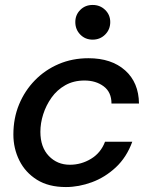

<svg xmlns="http://www.w3.org/2000/svg" viewBox="-20 -743 604 775"><path d="M246 12Q176 12 129 -17.5Q82 -47 58 -95.5Q34 -144 34 -200Q34 -266 57 -321.5Q80 -377 121 -419Q162 -461 217 -484.5Q272 -508 337 -508Q430 -508 485 -459Q540 -410 541 -325H430Q430 -371 398.5 -394.5Q367 -418 321 -418Q277 -418 243.5 -399Q210 -380 188 -349Q166 -318 154.5 -282Q143 -246 143 -211Q143 -149 177 -113.5Q211 -78 262 -78Q308 -78 347.5 -102Q387 -126 404 -171H514Q491 -108 447.5 -67.5Q404 -27 351 -7.5Q298 12 246 12ZM354 -583Q324 -583 304 -603.5Q284 -624 284 -654Q284 -683 304 -703Q324 -723 354 -723Q384 -723 404.5 -703Q425 -683 425 -654Q425 -624 404.5 -603.5Q384 -583 354 -583Z"/></svg>

Font: Rethink Sans Medium
Style: Italic
Weight: 500
Italic angle: -10°
Designer: The Rethink Sans project authors (Hans Thiessen). DM Sans designed by Colophon Foundry.
Foundry: Rethink Communications LLC
Version: Version 1.001